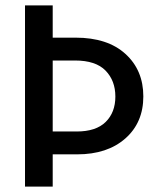

<svg xmlns="http://www.w3.org/2000/svg" viewBox="-20 -694 584 714"><path d="M176 -554H261Q380 -554 446.5 -493.5Q513 -433 513 -335.5Q513 -238 446 -179Q379 -120 267 -120H176V0H73V-674H176ZM176 -205H265Q337 -205 373 -240.5Q409 -276 409 -335Q409 -394 372.5 -431.5Q336 -469 259 -469H176Z"/></svg>

Font: Hind Medium
Style: Regular
Weight: 500
Designer: Manushi Parikh, Satya Rajpurohit
Foundry: Indian Type Foundry
Version: Version 1.201;PS 1.0;hotconv 1.0.78;makeotf.lib2.5.61930; tt